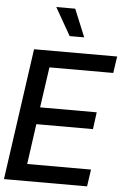

<svg xmlns="http://www.w3.org/2000/svg" viewBox="-64 -1045 713 1091"><g transform="rotate(5 292.5 -500.0)"><path d="M302 -842 212 -1000H320L385 -842ZM203 -655 170 -424H493L480 -327H157L125 -97H489L475 0H1L107 -750H581L567 -655Z"/></g></svg>

Font: Oakes Grotesk Medium
Style: Italic
Weight: 500
Italic angle: -8°
Designer: Samuel Oakes
Foundry: Samuel Oakes
Version: Version 1.000;PS 001.000;hotconv 1.0.88;makeotf.lib2.5.64775